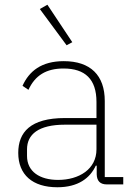

<svg xmlns="http://www.w3.org/2000/svg" viewBox="-20 -778 562 810"><path d="M261 -587 285 -600 180 -758 148 -740ZM500 0V-31H422V-352C422 -460 362 -520 249 -520C155 -520 103 -478 75 -416L100 -399C128 -460 175 -489 248 -489C339 -489 387 -444 387 -348V-280H254C108 -280 57 -220 57 -133C57 -41 117 12 222 12C310 12 360 -27 384 -79H388V-42C389 -15 402 0 431 0ZM225 -19C148 -19 94 -54 94 -120V-148C94 -211 142 -252 254 -252H387V-148C387 -64 313 -19 225 -19Z"/></svg>

Font: IBM Plex Thai ExtraLight
Style: Regular
Weight: 200
Designer: Mike Abbink, Paul van der Laan, Pieter van Rosmalen, Ben Mitchell, Mark Frömberg
Foundry: Bold Monday
Version: Version 1.0